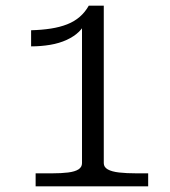

<svg xmlns="http://www.w3.org/2000/svg" viewBox="-20 -659 600 679"><path d="M347 -82Q347 -68 361 -60Q375 -52 401 -49Q427 -46 463 -46H504V0H106V-46H164Q197 -46 221 -49Q245 -52 257.5 -60Q270 -68 270 -82V-576L284 -586Q277 -564 259.5 -547Q242 -530 216 -518Q190 -506 157.5 -500.5Q125 -495 90 -495V-552Q128 -553 160 -558Q192 -563 217.5 -573Q243 -583 262 -599.5Q281 -616 294 -639H347Z"/></svg>

Font: Roboto Serif 20pt Light
Style: Regular
Weight: 300
Version: Version 1.008